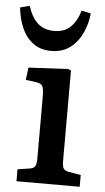

<svg xmlns="http://www.w3.org/2000/svg" viewBox="-68 -812 465 847"><g transform="rotate(5 164.5 -388.0)"><path d="M38 0V-53L91 -61Q110 -64 115.5 -74Q121 -84 121 -111V-380Q121 -417 114.5 -428.5Q108 -440 85 -443L40 -449L47 -504L223 -513L235 -507V-108Q235 -83 241 -73.5Q247 -64 266 -61L318 -52V0ZM140 -586Q92 -586 59.5 -610.5Q27 -635 9.5 -675.5Q-8 -716 -13 -765L29 -776Q45 -725 73 -700Q101 -675 145 -675Q192 -675 219 -702.5Q246 -730 259 -775L300 -766Q296 -721 277 -679.5Q258 -638 224 -612Q190 -586 140 -586Z"/></g></svg>

Font: Literata 18pt Medium
Style: Regular
Weight: 500
Designer: Latin by Veronika Burian and Jose Scaglione. Greek by Irene Vlachou. Cyrillic by Vera Evstafieva.
Foundry: TypeTogether
Version: Version 3.103;gftools[0.9.29]